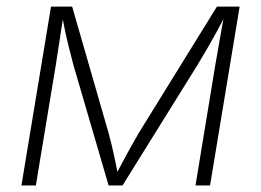

<svg xmlns="http://www.w3.org/2000/svg" viewBox="-20 -566 796 586"><path d="M45.4 0 135.7 -545.9H200.2L311.5 -159.7Q316.4 -141.6 320.6 -124.5Q324.7 -107.4 328.1 -91.3Q331.5 -75.2 334.7 -59.8Q337.9 -44.4 340.8 -28.8H331.5Q340.3 -44.9 348.4 -60.5Q356.4 -76.2 365.2 -92Q374 -107.9 383.5 -125Q393.1 -142.1 403.3 -159.7L642.1 -545.9H711.4L621.1 0H576.7L636.7 -365.2Q640.1 -384.3 643.6 -404.1Q647 -423.8 650.4 -443.8Q653.8 -463.9 657.5 -483.6Q661.1 -503.4 664.6 -522.5H669.4Q655.3 -494.6 641.6 -469.5Q627.9 -444.3 613.3 -419.2Q598.6 -394 581.5 -365.7L354 0H311.5L204.6 -365.7Q197.3 -394 190.9 -418.9Q184.6 -443.8 179.2 -469Q173.8 -494.1 168.5 -522.5H174.3Q170.9 -502.4 168 -482.9Q165 -463.4 162.1 -443.8Q159.2 -424.3 156 -404.5Q152.8 -384.8 149.9 -365.2L89.4 0Z"/></svg>

Font: Inter ExtraLight
Style: Italic
Weight: 250
Italic angle: -9.3988°
Designer: Rasmus Andersson
Foundry: rsms
Version: Version 4.001;git-66647c0bb